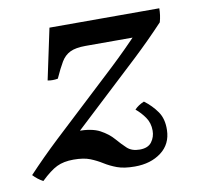

<svg xmlns="http://www.w3.org/2000/svg" viewBox="-83 -502 614 594"><g transform="rotate(-10 224.0 -205.5)"><path d="M-23 0Q22 -48 72.5 -95.5Q123 -143 175 -191Q227 -239 277.5 -286.5Q328 -334 373 -382L448 -397Q403 -349 352.5 -301.5Q302 -254 250.5 -206.5Q199 -159 148.5 -111.5Q98 -64 53 -16ZM295 29Q261 29 239.5 21Q218 13 200.5 2Q183 -9 163 -17Q143 -25 111 -25Q80 -25 58.5 -14.5Q37 -4 8 24Q-9 15 -23 0L138 -110Q184 -110 209 -96.5Q234 -83 249.5 -65Q265 -47 279.5 -33.5Q294 -20 319 -20Q345 -20 356.5 -35.5Q368 -51 368 -71Q368 -95 355.5 -113Q343 -131 327 -144Q338 -156 357 -164Q381 -146 397 -123Q413 -100 412 -65Q411 -21 378 4Q345 29 295 29ZM75 -280 109 -440H454Q454 -418 448 -397L365 -365H209Q178 -365 160.5 -356.5Q143 -348 132 -329.5Q121 -311 107 -280Q90 -277 75 -280Z"/></g></svg>

Font: Poltawski Nowy
Style: Italic
Weight: 400
Italic angle: -12°
Designer: Adam Pótawski, Mateusz Machalski, Borys Kosmynka, Ania Wieluska
Foundry: Capitalics.wtf
Version: Version 1.001;gftools[0.9.25]